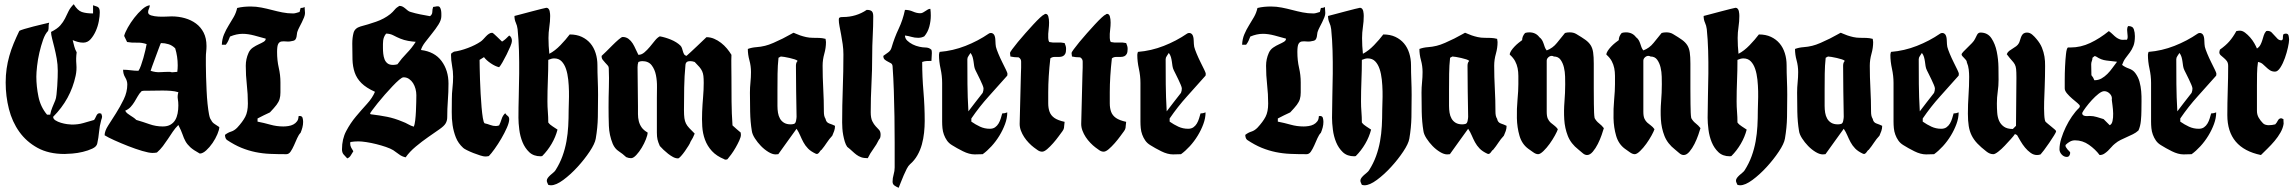

<svg xmlns="http://www.w3.org/2000/svg" viewBox="-20 -734 10920 914"><path d="M331 -714Q349 -684 369.5 -677Q390 -670 423 -670V-709Q430 -706 436 -704.5Q442 -703 446 -700.5Q450 -698 452.5 -692.5Q455 -687 455 -675Q455 -658 450.5 -633.5Q446 -609 436 -586.5Q426 -564 411.5 -547.5Q397 -531 376 -531Q363 -531 350.5 -534.5Q338 -538 326 -543Q330 -528 333.5 -513.5Q337 -499 345 -485Q341 -457 343.5 -428.5Q346 -400 340 -373Q316 -261 233 -178Q233 -168 244 -161Q255 -154 270 -149.5Q285 -145 299.5 -143Q314 -141 322 -141Q352 -141 376 -148Q400 -155 428 -163Q433 -170 438.5 -182.5Q444 -195 454 -195Q456 -195 462 -193Q466 -183 466 -178Q466 -175 464.5 -170.5Q463 -166 462 -163Q454 -134 451.5 -106Q449 -78 443 -51Q440 -36 419.5 -26.5Q399 -17 374 -11Q349 -5 324 -3Q299 -1 287 -1Q212 -1 159 -30Q106 -59 72 -106.5Q38 -154 22.5 -215Q7 -276 7 -341Q7 -376 11.5 -407Q16 -438 24.5 -468Q33 -498 45 -527Q57 -556 72 -587Q76 -590 96 -596Q116 -602 139.5 -608Q163 -614 184.5 -619Q206 -624 214 -626Q211 -616 211.5 -606.5Q212 -597 209 -587Q195 -573 185 -544.5Q175 -516 167.5 -483.5Q160 -451 156.5 -419.5Q153 -388 153 -369Q153 -323 163 -274Q173 -225 204 -188H219Q222 -206 229 -222.5Q236 -239 243 -256Q247 -265 249 -284Q251 -303 252.5 -324.5Q254 -346 254.5 -366Q255 -386 255 -397Q255 -427 250 -455Q245 -483 239 -507Q233 -531 228 -550.5Q223 -570 223 -582Q253 -597 267 -613Q281 -629 289.5 -646Q298 -663 306 -680Q314 -697 331 -714Z M693 -709Q693 -701 689 -692.5Q685 -684 685 -676Q685 -665 700 -660.5Q715 -656 734 -655Q753 -654 771.5 -655Q790 -656 797 -656Q830 -656 860 -647.5Q890 -639 913 -622Q936 -605 949.5 -578.5Q963 -552 963 -515Q963 -501 961.5 -488Q960 -475 960 -461Q960 -449 960 -424Q960 -399 961 -368Q962 -337 963.5 -303Q965 -269 968 -240Q971 -211 975 -190Q979 -169 985 -163Q990 -151 1002 -143.5Q1014 -136 1024 -129Q1024 -117 1015 -95.5Q1006 -74 992 -53.5Q978 -33 961.5 -18Q945 -3 931 -3Q900 -20 885.5 -33.5Q871 -47 863 -61.5Q855 -76 849 -94Q843 -112 829 -139Q814 -124 802.5 -107Q791 -90 779.5 -72.5Q768 -55 755.5 -38.5Q743 -22 727 -8Q722 -7 716.5 -6.5Q711 -6 706 -6Q689 -6 657 -15.5Q625 -25 590.5 -38.5Q556 -52 525 -66Q494 -80 478 -90Q478 -110 495 -136.5Q512 -163 532 -194.5Q552 -226 569 -261Q586 -296 586 -332Q586 -349 576 -365.5Q566 -382 566 -402Q584 -402 602.5 -399.5Q621 -397 639 -397Q645 -405 651 -422Q657 -439 662.5 -458Q668 -477 672 -495Q676 -513 678 -524Q655 -532 631.5 -531Q608 -530 585 -534L571 -563Q575 -579 588.5 -603Q602 -627 619.5 -649.5Q637 -672 656.5 -689.5Q676 -707 693 -709ZM746 -529Q744 -526 736.5 -505.5Q729 -485 720 -461Q711 -437 704 -417.5Q697 -398 697 -397Q720 -389 743.5 -390.5Q767 -392 790 -392Q793 -390 801 -390Q807 -390 812.5 -391Q818 -392 824 -392Q825 -400 825.5 -407.5Q826 -415 826 -423Q826 -465 814 -504Q800 -518 782.5 -523.5Q765 -529 746 -529ZM654 -300Q643 -289 635.5 -275.5Q628 -262 620 -249Q612 -236 602 -225Q592 -214 576 -207Q580 -199 586.5 -194Q593 -189 600 -184.5Q607 -180 614.5 -175Q622 -170 629 -163Q660 -154 691 -143Q722 -132 755 -132Q777 -132 791.5 -140.5Q806 -149 814 -162.5Q822 -176 825.5 -194Q829 -212 829 -232Q829 -249 826.5 -263Q824 -277 829 -295Q813 -300 793.5 -301.5Q774 -303 754 -303Q734 -303 714.5 -302.5Q695 -302 678 -302Q672 -302 666 -302Q660 -302 654 -300Z M1109 -696Q1125 -700 1141 -701.5Q1157 -703 1174 -703Q1199 -703 1224.5 -698Q1250 -693 1274.5 -686.5Q1299 -680 1324 -675Q1349 -670 1375 -670Q1383 -670 1390.5 -672.5Q1398 -675 1406 -677L1411 -696Q1416 -696 1421 -697Q1426 -698 1430 -701Q1430 -693 1431 -686.5Q1432 -680 1432 -672Q1432 -663 1427.5 -651.5Q1423 -640 1417 -628Q1411 -616 1405 -604.5Q1399 -593 1396 -584Q1394 -579 1393.5 -572Q1393 -565 1391.5 -558.5Q1390 -552 1387 -547Q1384 -542 1377 -540Q1359 -535 1344.5 -536.5Q1330 -538 1320 -536.5Q1310 -535 1304.5 -525Q1299 -515 1299 -487Q1299 -446 1307 -411.5Q1315 -377 1315 -342Q1315 -312 1315 -294Q1315 -276 1311 -262.5Q1307 -249 1296.5 -235Q1286 -221 1265 -199Q1250 -192 1235.5 -185Q1221 -178 1206 -170V-155Q1237 -149 1267 -140.5Q1297 -132 1329 -132Q1340 -132 1353 -134Q1366 -136 1376.5 -141.5Q1387 -147 1394 -156.5Q1401 -166 1401 -180Q1403 -182 1406 -182Q1418 -182 1420.5 -172.5Q1423 -163 1423 -154Q1423 -140 1419.5 -127Q1416 -114 1411 -102Q1402 -93 1394.5 -76Q1387 -59 1379.5 -42Q1372 -25 1363.5 -12.5Q1355 0 1343 0Q1302 0 1266 -1.5Q1230 -3 1196 -10Q1162 -17 1129 -30.5Q1096 -44 1060 -68Q1055 -72 1053 -79Q1051 -86 1051 -92Q1065 -103 1080 -107.5Q1095 -112 1109 -126Q1135 -154 1147.5 -178Q1160 -202 1160 -241Q1160 -286 1155 -330.5Q1150 -375 1150 -421Q1150 -453 1163 -482Q1170 -498 1184 -507.5Q1198 -517 1211.5 -523Q1225 -529 1235 -535Q1245 -541 1245 -550Q1221 -557 1190.5 -565Q1160 -573 1135 -573Q1106 -573 1075 -560Q1071 -549 1066.5 -539.5Q1062 -530 1055 -521H1036Q1037 -548 1046.5 -570.5Q1056 -593 1068.5 -613Q1081 -633 1092.5 -653Q1104 -673 1109 -696Z M1881 -706Q1890 -706 1896.5 -702.5Q1903 -699 1909 -694Q1915 -689 1921 -684Q1927 -679 1935 -677Q1958 -670 1981 -665.5Q2004 -661 2027 -657Q2038 -665 2038 -677.5Q2038 -690 2042 -701Q2047 -701 2052.5 -702.5Q2058 -704 2064 -704Q2071 -704 2074.5 -698.5Q2078 -693 2079.5 -685Q2081 -677 2081 -669Q2081 -661 2081 -657Q2081 -639 2067.5 -617.5Q2054 -596 2036.5 -574.5Q2019 -553 2003.5 -532.5Q1988 -512 1984 -496Q2049 -488 2082 -443.5Q2115 -399 2115 -336Q2115 -295 2112 -255.5Q2109 -216 2109 -176Q2109 -159 2101 -146Q2094 -134 2071 -118Q2048 -102 2018.5 -81.5Q1989 -61 1959.5 -36.5Q1930 -12 1911 15Q1893 11 1880 1Q1867 -9 1852 -19Q1839 -27 1817 -34.5Q1795 -42 1771 -48Q1747 -54 1724 -57.5Q1701 -61 1686 -61Q1667 -61 1648 -58L1647 -51Q1647 -40 1652 -31Q1657 -22 1662 -14Q1656 -5 1650 5.5Q1644 16 1633 20Q1623 10 1615.5 1Q1608 -8 1608 -23Q1608 -72 1628 -110Q1648 -148 1674.5 -179.5Q1701 -211 1727 -239.5Q1753 -268 1765 -297Q1723 -316 1700.5 -338.5Q1678 -361 1668.5 -389Q1659 -417 1658 -450.5Q1657 -484 1657 -526Q1657 -555 1663 -577.5Q1669 -600 1696 -608Q1731 -617 1770 -630.5Q1809 -644 1838 -667Q1850 -677 1858.5 -687.5Q1867 -698 1881 -706ZM1818 -574Q1811 -565 1808 -557Q1805 -549 1804 -541Q1803 -533 1803 -524.5Q1803 -516 1803 -505Q1803 -492 1804.5 -478Q1806 -464 1810.5 -452Q1815 -440 1824.5 -432.5Q1834 -425 1851 -425Q1861 -425 1872 -428Q1892 -456 1916.5 -481Q1941 -506 1959 -535Q1942 -536 1922.5 -539.5Q1903 -543 1886 -550Q1869 -557 1853 -565.5Q1837 -574 1818 -574ZM1742 -194Q1742 -191 1745 -190Q1787 -185 1822.5 -178Q1858 -171 1896 -155Q1910 -150 1923 -142.5Q1936 -135 1950 -131Q1954 -140 1956.5 -160.5Q1959 -181 1960 -204Q1961 -227 1961.5 -248Q1962 -269 1962 -281Q1962 -296 1958 -311Q1954 -326 1946.5 -338Q1939 -350 1927.5 -358Q1916 -366 1901 -366Q1894 -366 1880 -354Q1866 -342 1848.5 -323.5Q1831 -305 1812 -283.5Q1793 -262 1777.5 -242.5Q1762 -223 1752 -209.5Q1742 -196 1742 -194Z M2323 -578Q2325 -578 2331.5 -572.5Q2338 -567 2345.5 -559.5Q2353 -552 2360 -545.5Q2367 -539 2370 -536Q2380 -542 2388 -549.5Q2396 -557 2404 -565Q2411 -561 2414 -554Q2417 -547 2417 -539Q2417 -531 2409.5 -513Q2402 -495 2392 -475Q2382 -455 2372 -437.5Q2362 -420 2356 -414Q2338 -418 2316.5 -432.5Q2295 -447 2284 -462L2263 -449Q2263 -438 2263.5 -412.5Q2264 -387 2265 -355Q2266 -323 2268 -288Q2270 -253 2272.5 -223.5Q2275 -194 2278.5 -172.5Q2282 -151 2287 -147Q2301 -144 2314 -139Q2327 -134 2341 -134Q2345 -134 2348.5 -135Q2352 -136 2356 -137Q2363 -151 2368 -167.5Q2373 -184 2385 -195Q2390 -187 2397 -182Q2404 -177 2404 -166Q2404 -151 2393 -126Q2382 -101 2366.5 -74.5Q2351 -48 2334.5 -25Q2318 -2 2307 9Q2297 11 2290 11Q2282 11 2266 6Q2250 1 2233.5 -5.5Q2217 -12 2203 -19Q2189 -26 2185 -30Q2161 -52 2150 -80Q2139 -108 2134.5 -138.5Q2130 -169 2130.5 -201Q2131 -233 2131 -263Q2131 -289 2134 -315.5Q2137 -342 2137 -369Q2137 -395 2132 -421Q2127 -447 2127 -473Q2127 -480 2131.5 -482Q2136 -484 2141 -488Q2171 -492 2207 -505.5Q2243 -519 2268 -536Q2274 -540 2280.5 -547Q2287 -554 2293.5 -561Q2300 -568 2307.5 -573Q2315 -578 2323 -578Z M2429 -658Q2438 -660 2461.5 -666.5Q2485 -673 2510.5 -679.5Q2536 -686 2557 -691.5Q2578 -697 2581 -697Q2587 -697 2591 -692.5Q2595 -688 2596.5 -681.5Q2598 -675 2598.5 -668.5Q2599 -662 2599 -658Q2599 -632 2595 -605.5Q2591 -579 2591 -553Q2591 -534 2592 -515.5Q2593 -497 2595 -478Q2622 -492 2648 -519Q2674 -546 2692 -570Q2725 -570 2749.5 -558.5Q2774 -547 2790.5 -527.5Q2807 -508 2815.5 -481Q2824 -454 2824 -424Q2824 -389 2825.5 -353Q2827 -317 2827 -282Q2827 -228 2826 -177Q2825 -126 2816 -74Q2812 -50 2787 -12.5Q2762 25 2729 61Q2696 97 2661.5 122.5Q2627 148 2603 148Q2598 148 2590 146Q2588 141 2585.5 136Q2583 131 2583 126Q2583 119 2588 112.5Q2593 106 2599.5 100Q2606 94 2613 88.5Q2620 83 2624 77Q2645 44 2657.5 9.5Q2670 -25 2676.5 -61Q2683 -97 2685 -134Q2687 -171 2687 -210Q2687 -224 2688 -248Q2689 -272 2688.5 -299.5Q2688 -327 2685 -355Q2682 -383 2674.5 -405.5Q2667 -428 2653.5 -442Q2640 -456 2618 -456Q2606 -456 2590 -449Q2590 -399 2588 -350Q2586 -301 2586 -251Q2586 -226 2588 -201.5Q2590 -177 2590 -151Q2598 -140 2610.5 -132.5Q2623 -125 2634 -117Q2625 -82 2606 -49.5Q2587 -17 2561 9L2554 10Q2520 10 2499.5 -9.5Q2479 -29 2467.5 -57Q2456 -85 2452 -117Q2448 -149 2448 -173Q2448 -222 2449.5 -275.5Q2451 -329 2451.5 -384Q2452 -439 2450.5 -492.5Q2449 -546 2444 -595Q2442 -612 2435.5 -626Q2429 -640 2429 -658Z M3121 -561Q3133 -559 3146.5 -555Q3160 -551 3173.5 -545.5Q3187 -540 3199 -532.5Q3211 -525 3219 -517Q3224 -512 3226.5 -504.5Q3229 -497 3231 -489.5Q3233 -482 3236.5 -476Q3240 -470 3248 -468Q3253 -472 3268 -486Q3283 -500 3300 -516Q3319 -534 3343 -557Q3362 -557 3379.5 -549.5Q3397 -542 3412.5 -530Q3428 -518 3440.5 -503Q3453 -488 3462 -473Q3461 -447 3461.5 -419.5Q3462 -392 3462 -366Q3462 -309 3462.5 -251.5Q3463 -194 3467 -137Q3476 -128 3486 -120Q3496 -112 3506 -103L3507 -92Q3507 -82 3499.5 -65.5Q3492 -49 3482 -31.5Q3472 -14 3461 1Q3450 16 3443 24Q3440 26 3432 26Q3430 26 3428 24Q3391 9 3369 -15Q3347 -39 3336 -69Q3325 -99 3323 -132.5Q3321 -166 3322.5 -201.5Q3324 -237 3327 -272Q3330 -307 3330 -339Q3330 -360 3328.5 -372.5Q3327 -385 3322.5 -395Q3318 -405 3309.5 -415Q3301 -425 3287 -439Q3282 -441 3276 -442Q3270 -443 3265 -443Q3244 -443 3243 -424Q3238 -372 3237 -317Q3236 -262 3236 -210Q3236 -186 3238 -171.5Q3240 -157 3245.5 -146Q3251 -135 3261 -124.5Q3271 -114 3287 -98Q3280 -79 3267 -59Q3266 -54 3258 -41Q3250 -28 3240.5 -14.5Q3231 -1 3221.5 9.5Q3212 20 3208 20Q3196 20 3184 13.5Q3172 7 3160.5 -2Q3149 -11 3138.5 -21Q3128 -31 3121 -39Q3113 -57 3110 -70Q3107 -83 3107 -103V-268Q3107 -289 3107.5 -319Q3108 -349 3102.5 -376.5Q3097 -404 3082 -423.5Q3067 -443 3037 -443Q3029 -443 3019 -439Q3015 -428 3015 -414Q3015 -368 3016 -322Q3017 -276 3017 -228Q3017 -209 3017 -191Q3017 -173 3021 -157Q3025 -141 3034.5 -127.5Q3044 -114 3063 -103Q3063 -92 3055 -71.5Q3047 -51 3035 -31Q3023 -11 3009 4Q2995 19 2984 19Q2973 19 2961 14Q2944 -2 2925.5 -14Q2907 -26 2897 -49Q2880 -91 2878.5 -134.5Q2877 -178 2877 -224Q2877 -272 2878.5 -317Q2880 -362 2878 -410Q2878 -417 2872.5 -423Q2867 -429 2861 -435.5Q2855 -442 2849.5 -449Q2844 -456 2844 -465V-468Q2851 -474 2865.5 -488.5Q2880 -503 2895.5 -518.5Q2911 -534 2925 -546Q2939 -558 2944 -558Q2960 -558 2972 -549Q2984 -540 2992 -527Q3000 -514 3006.5 -499Q3013 -484 3019 -473Q3034 -473 3047.5 -484.5Q3061 -496 3073.5 -511Q3086 -526 3097.5 -540.5Q3109 -555 3121 -561Z M3757 -578Q3759 -578 3767.5 -574Q3776 -570 3789 -565.5Q3802 -561 3817.5 -557.5Q3833 -554 3850 -554Q3865 -554 3880 -553.5Q3895 -553 3910 -549Q3912 -539 3912 -534Q3912 -506 3904 -478Q3896 -450 3896 -421Q3896 -367 3899 -311.5Q3902 -256 3902 -202Q3902 -193 3903.5 -184.5Q3905 -176 3910 -168Q3913 -151 3928 -146Q3943 -141 3955 -135Q3955 -122 3951 -110.5Q3947 -99 3942 -88Q3927 -72 3916 -55Q3905 -38 3891 -21Q3887 -19 3884.5 -15Q3882 -11 3879 -7.5Q3876 -4 3872.5 -2Q3869 0 3864 -2Q3840 -13 3826.5 -27Q3813 -41 3804.5 -57Q3796 -73 3789 -89.5Q3782 -106 3772 -121Q3752 -93 3728 -60Q3704 -27 3685 0L3672 1Q3657 1 3638 -10.5Q3619 -22 3602.5 -39Q3586 -56 3573.5 -75.5Q3561 -95 3559 -111Q3552 -153 3551 -202Q3550 -251 3550 -293Q3550 -318 3552.5 -342Q3555 -366 3555 -391Q3555 -420 3547.5 -447Q3540 -474 3540 -501Q3559 -508 3580.5 -509.5Q3602 -511 3622 -516Q3639 -520 3662 -530Q3685 -540 3706 -550.5Q3727 -561 3741.5 -569.5Q3756 -578 3757 -578ZM3686 -459Q3682 -422 3681.5 -383Q3681 -344 3681 -307V-230Q3681 -213 3683.5 -197.5Q3686 -182 3693 -169.5Q3700 -157 3712.5 -149.5Q3725 -142 3744 -142Q3751 -142 3759 -144Q3767 -146 3769.5 -159Q3772 -172 3772 -178Q3771 -239 3770 -299.5Q3769 -360 3769 -421Q3769 -427 3770.5 -433Q3772 -439 3777 -444Q3774 -448 3763 -451.5Q3752 -455 3739 -458Q3726 -461 3714 -463Q3702 -465 3697 -465Z M4106 -687Q4123 -687 4130 -680.5Q4137 -674 4137 -656Q4137 -609 4134.5 -562.5Q4132 -516 4132 -468Q4132 -401 4128.5 -334Q4125 -267 4125 -200Q4125 -172 4132.5 -157Q4140 -142 4148.5 -133Q4157 -124 4164.5 -116Q4172 -108 4172 -93Q4172 -86 4170.5 -80Q4169 -74 4164 -69Q4153 -46 4137.5 -25Q4122 -4 4111 19Q4092 19 4079.5 14.5Q4067 10 4057 2.5Q4047 -5 4037 -14.5Q4027 -24 4013 -35Q4006 -45 4001.5 -60Q3997 -75 3994 -91Q3991 -107 3990 -123Q3989 -139 3989 -151Q3989 -232 3992 -313Q3995 -394 3995 -475Q3995 -500 3991.5 -524Q3988 -548 3984 -569.5Q3980 -591 3976.5 -609Q3973 -627 3973 -640L3974 -648Q3978 -652 3983.5 -652.5Q3989 -653 3994 -653Q4024 -653 4052.5 -661.5Q4081 -670 4106 -687Z M4288 -687Q4308 -687 4326 -679Q4344 -671 4361 -671Q4368 -671 4374 -674.5Q4380 -678 4385.5 -681.5Q4391 -685 4396.5 -688.5Q4402 -692 4409 -692Q4410 -684 4410.5 -676Q4411 -668 4411 -660Q4411 -634 4404 -607.5Q4397 -581 4380 -561Q4367 -554 4351 -554Q4334 -554 4319 -558.5Q4304 -563 4288 -565Q4288 -551 4299 -540.5Q4310 -530 4325 -522.5Q4340 -515 4356.5 -511.5Q4373 -508 4384 -508Q4403 -508 4414 -497Q4416 -492 4416 -481Q4416 -472 4415 -462.5Q4414 -453 4414 -444Q4403 -444 4392 -443.5Q4381 -443 4370 -439Q4370 -369 4376 -298.5Q4382 -228 4382 -158Q4382 -131 4379 -102.5Q4376 -74 4368.5 -46.5Q4361 -19 4347 5.5Q4333 30 4312 48Q4304 55 4296.5 69.5Q4289 84 4282 100.5Q4275 117 4268.5 133.5Q4262 150 4258 160Q4248 156 4238.5 149.5Q4229 143 4229 131Q4229 114 4234 97Q4239 80 4239 63Q4239 6 4239 -55.5Q4239 -117 4238 -179.5Q4237 -242 4235 -302.5Q4233 -363 4229 -419Q4228 -429 4221 -433Q4214 -437 4206 -441Q4198 -445 4191.5 -450.5Q4185 -456 4185 -468Q4196 -476 4208 -484.5Q4220 -493 4224 -507Q4238 -555 4258 -597Q4278 -639 4288 -687Z M4697 -577Q4706 -577 4712 -569Q4718 -560 4718.5 -541Q4719 -522 4721 -511Q4724 -499 4732.5 -478.5Q4741 -458 4751 -438Q4761 -418 4768.5 -402.5Q4776 -387 4776 -383L4775 -374Q4730 -323 4686.5 -275Q4643 -227 4604 -170V-155Q4624 -141 4645.5 -131Q4667 -121 4692 -121Q4707 -121 4717 -128Q4727 -135 4733.5 -146Q4740 -157 4744 -170Q4748 -183 4751 -194Q4763 -194 4775 -199Q4775 -172 4764.5 -143.5Q4754 -115 4737.5 -88Q4721 -61 4700 -38Q4679 -15 4658 0L4620 1Q4594 1 4564 -14Q4534 -29 4512 -43Q4497 -52 4488 -65Q4479 -78 4473.5 -93Q4468 -108 4466.5 -124Q4465 -140 4465 -155V-339Q4465 -373 4457.5 -407Q4450 -441 4450 -473Q4450 -476 4451 -480Q4452 -484 4453 -487Q4516 -492 4576 -515.5Q4636 -539 4687 -574Q4691 -577 4697 -577ZM4585 -452Q4585 -394 4585.5 -333.5Q4586 -273 4590 -204Q4603 -221 4622.5 -246.5Q4642 -272 4658 -292Q4660 -297 4661 -302.5Q4662 -308 4662 -313Q4662 -318 4657 -330Q4652 -342 4645.5 -355.5Q4639 -369 4633 -381Q4627 -393 4624 -399Q4619 -409 4617.5 -419.5Q4616 -430 4614.5 -441Q4613 -452 4610 -462.5Q4607 -473 4600 -482Q4596 -475 4590.5 -467.5Q4585 -460 4585 -452Z M4951 -665Q4954 -668 4957 -668Q4967 -668 4970.5 -655.5Q4974 -643 4974 -627Q4974 -611 4972 -595Q4970 -579 4970 -573Q4970 -564 4970 -553Q4970 -542 4975 -534Q4993 -530 5011.5 -531.5Q5030 -533 5048 -529Q5051 -522 5053 -515.5Q5055 -509 5055 -501Q5055 -486 5051 -478Q5047 -470 5039.5 -466.5Q5032 -463 5022 -463Q5012 -463 5001 -463Q4988 -463 4980 -456Q4975 -412 4972.5 -371.5Q4970 -331 4970 -295Q4970 -265 4970 -242Q4970 -219 4976.5 -201.5Q4983 -184 4999.5 -172.5Q5016 -161 5048 -154Q5046 -142 5046 -135.5Q5046 -129 5045 -125Q5044 -121 5042.5 -117.5Q5041 -114 5038 -110Q5032 -102 5020 -85.5Q5008 -69 4993.5 -52.5Q4979 -36 4965 -24Q4951 -12 4941 -12Q4930 -12 4920 -19Q4910 -26 4902 -32Q4890 -41 4877.5 -54Q4865 -67 4855.5 -81.5Q4846 -96 4840 -112Q4834 -128 4834 -144L4840 -383Q4841 -398 4841 -412.5Q4841 -427 4841 -441Q4841 -454 4829 -461Q4807 -461 4790 -465Q4790 -470 4789 -473.5Q4788 -477 4788 -482Q4788 -485 4798.5 -499.5Q4809 -514 4825.5 -534Q4842 -554 4861.5 -576Q4881 -598 4899 -617.5Q4917 -637 4931 -650Q4945 -663 4951 -665Z M5244 -665Q5247 -668 5250 -668Q5260 -668 5263.5 -655.5Q5267 -643 5267 -627Q5267 -611 5265 -595Q5263 -579 5263 -573Q5263 -564 5263 -553Q5263 -542 5268 -534Q5286 -530 5304.5 -531.5Q5323 -533 5341 -529Q5344 -522 5346 -515.5Q5348 -509 5348 -501Q5348 -486 5344 -478Q5340 -470 5332.5 -466.5Q5325 -463 5315 -463Q5305 -463 5294 -463Q5281 -463 5273 -456Q5268 -412 5265.5 -371.5Q5263 -331 5263 -295Q5263 -265 5263 -242Q5263 -219 5269.5 -201.5Q5276 -184 5292.5 -172.5Q5309 -161 5341 -154Q5339 -142 5339 -135.5Q5339 -129 5338 -125Q5337 -121 5335.5 -117.5Q5334 -114 5331 -110Q5325 -102 5313 -85.5Q5301 -69 5286.5 -52.5Q5272 -36 5258 -24Q5244 -12 5234 -12Q5223 -12 5213 -19Q5203 -26 5195 -32Q5183 -41 5170.5 -54Q5158 -67 5148.5 -81.5Q5139 -96 5133 -112Q5127 -128 5127 -144L5133 -383Q5134 -398 5134 -412.5Q5134 -427 5134 -441Q5134 -454 5122 -461Q5100 -461 5083 -465Q5083 -470 5082 -473.5Q5081 -477 5081 -482Q5081 -485 5091.5 -499.5Q5102 -514 5118.5 -534Q5135 -554 5154.5 -576Q5174 -598 5192 -617.5Q5210 -637 5224 -650Q5238 -663 5244 -665Z M5641 -577Q5650 -577 5656 -569Q5662 -560 5662.5 -541Q5663 -522 5665 -511Q5668 -499 5676.5 -478.5Q5685 -458 5695 -438Q5705 -418 5712.5 -402.5Q5720 -387 5720 -383L5719 -374Q5674 -323 5630.5 -275Q5587 -227 5548 -170V-155Q5568 -141 5589.5 -131Q5611 -121 5636 -121Q5651 -121 5661 -128Q5671 -135 5677.5 -146Q5684 -157 5688 -170Q5692 -183 5695 -194Q5707 -194 5719 -199Q5719 -172 5708.5 -143.5Q5698 -115 5681.5 -88Q5665 -61 5644 -38Q5623 -15 5602 0L5564 1Q5538 1 5508 -14Q5478 -29 5456 -43Q5441 -52 5432 -65Q5423 -78 5417.5 -93Q5412 -108 5410.5 -124Q5409 -140 5409 -155V-339Q5409 -373 5401.5 -407Q5394 -441 5394 -473Q5394 -476 5395 -480Q5396 -484 5397 -487Q5460 -492 5520 -515.5Q5580 -539 5631 -574Q5635 -577 5641 -577ZM5529 -452Q5529 -394 5529.5 -333.5Q5530 -273 5534 -204Q5547 -221 5566.5 -246.5Q5586 -272 5602 -292Q5604 -297 5605 -302.5Q5606 -308 5606 -313Q5606 -318 5601 -330Q5596 -342 5589.5 -355.5Q5583 -369 5577 -381Q5571 -393 5568 -399Q5563 -409 5561.5 -419.5Q5560 -430 5558.5 -441Q5557 -452 5554 -462.5Q5551 -473 5544 -482Q5540 -475 5534.5 -467.5Q5529 -460 5529 -452Z M5966 -696Q5982 -700 5998 -701.5Q6014 -703 6031 -703Q6056 -703 6081.5 -698Q6107 -693 6131.5 -686.5Q6156 -680 6181 -675Q6206 -670 6232 -670Q6240 -670 6247.5 -672.5Q6255 -675 6263 -677L6268 -696Q6273 -696 6278 -697Q6283 -698 6287 -701Q6287 -693 6288 -686.5Q6289 -680 6289 -672Q6289 -663 6284.5 -651.5Q6280 -640 6274 -628Q6268 -616 6262 -604.5Q6256 -593 6253 -584Q6251 -579 6250.5 -572Q6250 -565 6248.5 -558.5Q6247 -552 6244 -547Q6241 -542 6234 -540Q6216 -535 6201.5 -536.5Q6187 -538 6177 -536.5Q6167 -535 6161.5 -525Q6156 -515 6156 -487Q6156 -446 6164 -411.5Q6172 -377 6172 -342Q6172 -312 6172 -294Q6172 -276 6168 -262.5Q6164 -249 6153.5 -235Q6143 -221 6122 -199Q6107 -192 6092.5 -185Q6078 -178 6063 -170V-155Q6094 -149 6124 -140.5Q6154 -132 6186 -132Q6197 -132 6210 -134Q6223 -136 6233.5 -141.5Q6244 -147 6251 -156.5Q6258 -166 6258 -180Q6260 -182 6263 -182Q6275 -182 6277.5 -172.5Q6280 -163 6280 -154Q6280 -140 6276.5 -127Q6273 -114 6268 -102Q6259 -93 6251.5 -76Q6244 -59 6236.5 -42Q6229 -25 6220.5 -12.5Q6212 0 6200 0Q6159 0 6123 -1.5Q6087 -3 6053 -10Q6019 -17 5986 -30.5Q5953 -44 5917 -68Q5912 -72 5910 -79Q5908 -86 5908 -92Q5922 -103 5937 -107.5Q5952 -112 5966 -126Q5992 -154 6004.5 -178Q6017 -202 6017 -241Q6017 -286 6012 -330.5Q6007 -375 6007 -421Q6007 -453 6020 -482Q6027 -498 6041 -507.5Q6055 -517 6068.5 -523Q6082 -529 6092 -535Q6102 -541 6102 -550Q6078 -557 6047.5 -565Q6017 -573 5992 -573Q5963 -573 5932 -560Q5928 -549 5923.5 -539.5Q5919 -530 5912 -521H5893Q5894 -548 5903.5 -570.5Q5913 -593 5925.5 -613Q5938 -633 5949.5 -653Q5961 -673 5966 -696Z M6302 -658Q6311 -660 6334.5 -666.5Q6358 -673 6383.5 -679.5Q6409 -686 6430 -691.5Q6451 -697 6454 -697Q6460 -697 6464 -692.5Q6468 -688 6469.5 -681.5Q6471 -675 6471.5 -668.5Q6472 -662 6472 -658Q6472 -632 6468 -605.5Q6464 -579 6464 -553Q6464 -534 6465 -515.5Q6466 -497 6468 -478Q6495 -492 6521 -519Q6547 -546 6565 -570Q6598 -570 6622.5 -558.5Q6647 -547 6663.5 -527.5Q6680 -508 6688.5 -481Q6697 -454 6697 -424Q6697 -389 6698.5 -353Q6700 -317 6700 -282Q6700 -228 6699 -177Q6698 -126 6689 -74Q6685 -50 6660 -12.5Q6635 25 6602 61Q6569 97 6534.5 122.5Q6500 148 6476 148Q6471 148 6463 146Q6461 141 6458.5 136Q6456 131 6456 126Q6456 119 6461 112.5Q6466 106 6472.5 100Q6479 94 6486 88.5Q6493 83 6497 77Q6518 44 6530.5 9.5Q6543 -25 6549.5 -61Q6556 -97 6558 -134Q6560 -171 6560 -210Q6560 -224 6561 -248Q6562 -272 6561.5 -299.5Q6561 -327 6558 -355Q6555 -383 6547.5 -405.5Q6540 -428 6526.5 -442Q6513 -456 6491 -456Q6479 -456 6463 -449Q6463 -399 6461 -350Q6459 -301 6459 -251Q6459 -226 6461 -201.5Q6463 -177 6463 -151Q6471 -140 6483.5 -132.5Q6496 -125 6507 -117Q6498 -82 6479 -49.5Q6460 -17 6434 9L6427 10Q6393 10 6372.5 -9.5Q6352 -29 6340.5 -57Q6329 -85 6325 -117Q6321 -149 6321 -173Q6321 -222 6322.5 -275.5Q6324 -329 6324.5 -384Q6325 -439 6323.5 -492.5Q6322 -546 6317 -595Q6315 -612 6308.5 -626Q6302 -640 6302 -658Z M6954 -578Q6956 -578 6964.5 -574Q6973 -570 6986 -565.5Q6999 -561 7014.5 -557.5Q7030 -554 7047 -554Q7062 -554 7077 -553.5Q7092 -553 7107 -549Q7109 -539 7109 -534Q7109 -506 7101 -478Q7093 -450 7093 -421Q7093 -367 7096 -311.5Q7099 -256 7099 -202Q7099 -193 7100.5 -184.5Q7102 -176 7107 -168Q7110 -151 7125 -146Q7140 -141 7152 -135Q7152 -122 7148 -110.5Q7144 -99 7139 -88Q7124 -72 7113 -55Q7102 -38 7088 -21Q7084 -19 7081.5 -15Q7079 -11 7076 -7.5Q7073 -4 7069.5 -2Q7066 0 7061 -2Q7037 -13 7023.5 -27Q7010 -41 7001.5 -57Q6993 -73 6986 -89.5Q6979 -106 6969 -121Q6949 -93 6925 -60Q6901 -27 6882 0L6869 1Q6854 1 6835 -10.5Q6816 -22 6799.5 -39Q6783 -56 6770.5 -75.5Q6758 -95 6756 -111Q6749 -153 6748 -202Q6747 -251 6747 -293Q6747 -318 6749.5 -342Q6752 -366 6752 -391Q6752 -420 6744.5 -447Q6737 -474 6737 -501Q6756 -508 6777.5 -509.5Q6799 -511 6819 -516Q6836 -520 6859 -530Q6882 -540 6903 -550.5Q6924 -561 6938.5 -569.5Q6953 -578 6954 -578ZM6883 -459Q6879 -422 6878.5 -383Q6878 -344 6878 -307V-230Q6878 -213 6880.5 -197.5Q6883 -182 6890 -169.5Q6897 -157 6909.5 -149.5Q6922 -142 6941 -142Q6948 -142 6956 -144Q6964 -146 6966.5 -159Q6969 -172 6969 -178Q6968 -239 6967 -299.5Q6966 -360 6966 -421Q6966 -427 6967.5 -433Q6969 -439 6974 -444Q6971 -448 6960 -451.5Q6949 -455 6936 -458Q6923 -461 6911 -463Q6899 -465 6894 -465Z M7430 -577Q7440 -580 7452 -580Q7471 -580 7484 -572Q7511 -556 7527 -544.5Q7543 -533 7552 -519Q7561 -505 7564 -484.5Q7567 -464 7567 -431Q7567 -357 7567 -311.5Q7567 -266 7567.5 -239Q7568 -212 7568.5 -198Q7569 -184 7571 -172Q7579 -157 7592 -147Q7605 -137 7615 -124Q7612 -113 7604.5 -91.5Q7597 -70 7586.5 -49Q7576 -28 7562.5 -12Q7549 4 7535 4Q7524 4 7513 -6Q7502 -16 7494 -22Q7458 -50 7443.5 -87Q7429 -124 7426.5 -165.5Q7424 -207 7427.5 -250Q7431 -293 7431 -333Q7431 -347 7430.5 -369.5Q7430 -392 7425 -413Q7420 -434 7409 -449.5Q7398 -465 7377 -465Q7372 -468 7367 -468Q7358 -468 7350.5 -461Q7343 -454 7343 -445V-202Q7343 -180 7348.5 -168.5Q7354 -157 7362 -150Q7370 -143 7379 -136.5Q7388 -130 7396 -119Q7393 -109 7382 -89Q7371 -69 7357 -49.5Q7343 -30 7327.5 -15Q7312 0 7302 0Q7291 0 7277.5 -10Q7264 -20 7255 -26Q7225 -48 7213.5 -87.5Q7202 -127 7201 -171.5Q7200 -216 7204 -259.5Q7208 -303 7208 -333Q7208 -354 7208 -373Q7208 -392 7204.5 -409.5Q7201 -427 7192.5 -443Q7184 -459 7167 -474Q7167 -482 7173.5 -492Q7180 -502 7189.5 -512Q7199 -522 7209 -530Q7219 -538 7226 -543Q7226 -561 7240 -577Q7249 -580 7260 -580Q7291 -580 7308 -557Q7316 -551 7320.5 -543.5Q7325 -536 7328 -527Q7331 -518 7334 -509.5Q7337 -501 7343 -494Q7372 -505 7391.5 -529.5Q7411 -554 7430 -577Z M7890 -577Q7900 -580 7912 -580Q7931 -580 7944 -572Q7971 -556 7987 -544.5Q8003 -533 8012 -519Q8021 -505 8024 -484.5Q8027 -464 8027 -431Q8027 -357 8027 -311.5Q8027 -266 8027.5 -239Q8028 -212 8028.5 -198Q8029 -184 8031 -172Q8039 -157 8052 -147Q8065 -137 8075 -124Q8072 -113 8064.5 -91.5Q8057 -70 8046.5 -49Q8036 -28 8022.5 -12Q8009 4 7995 4Q7984 4 7973 -6Q7962 -16 7954 -22Q7918 -50 7903.5 -87Q7889 -124 7886.5 -165.5Q7884 -207 7887.5 -250Q7891 -293 7891 -333Q7891 -347 7890.5 -369.5Q7890 -392 7885 -413Q7880 -434 7869 -449.5Q7858 -465 7837 -465Q7832 -468 7827 -468Q7818 -468 7810.5 -461Q7803 -454 7803 -445V-202Q7803 -180 7808.5 -168.5Q7814 -157 7822 -150Q7830 -143 7839 -136.5Q7848 -130 7856 -119Q7853 -109 7842 -89Q7831 -69 7817 -49.5Q7803 -30 7787.5 -15Q7772 0 7762 0Q7751 0 7737.5 -10Q7724 -20 7715 -26Q7685 -48 7673.5 -87.5Q7662 -127 7661 -171.5Q7660 -216 7664 -259.5Q7668 -303 7668 -333Q7668 -354 7668 -373Q7668 -392 7664.5 -409.5Q7661 -427 7652.5 -443Q7644 -459 7627 -474Q7627 -482 7633.5 -492Q7640 -502 7649.5 -512Q7659 -522 7669 -530Q7679 -538 7686 -543Q7686 -561 7700 -577Q7709 -580 7720 -580Q7751 -580 7768 -557Q7776 -551 7780.5 -543.5Q7785 -536 7788 -527Q7791 -518 7794 -509.5Q7797 -501 7803 -494Q7832 -505 7851.5 -529.5Q7871 -554 7890 -577Z M8090 -658Q8099 -660 8122.5 -666.5Q8146 -673 8171.5 -679.5Q8197 -686 8218 -691.5Q8239 -697 8242 -697Q8248 -697 8252 -692.5Q8256 -688 8257.5 -681.5Q8259 -675 8259.5 -668.5Q8260 -662 8260 -658Q8260 -632 8256 -605.5Q8252 -579 8252 -553Q8252 -534 8253 -515.5Q8254 -497 8256 -478Q8283 -492 8309 -519Q8335 -546 8353 -570Q8386 -570 8410.5 -558.5Q8435 -547 8451.5 -527.5Q8468 -508 8476.5 -481Q8485 -454 8485 -424Q8485 -389 8486.5 -353Q8488 -317 8488 -282Q8488 -228 8487 -177Q8486 -126 8477 -74Q8473 -50 8448 -12.5Q8423 25 8390 61Q8357 97 8322.5 122.5Q8288 148 8264 148Q8259 148 8251 146Q8249 141 8246.5 136Q8244 131 8244 126Q8244 119 8249 112.5Q8254 106 8260.5 100Q8267 94 8274 88.5Q8281 83 8285 77Q8306 44 8318.5 9.5Q8331 -25 8337.5 -61Q8344 -97 8346 -134Q8348 -171 8348 -210Q8348 -224 8349 -248Q8350 -272 8349.5 -299.5Q8349 -327 8346 -355Q8343 -383 8335.5 -405.5Q8328 -428 8314.5 -442Q8301 -456 8279 -456Q8267 -456 8251 -449Q8251 -399 8249 -350Q8247 -301 8247 -251Q8247 -226 8249 -201.5Q8251 -177 8251 -151Q8259 -140 8271.5 -132.5Q8284 -125 8295 -117Q8286 -82 8267 -49.5Q8248 -17 8222 9L8215 10Q8181 10 8160.5 -9.5Q8140 -29 8128.5 -57Q8117 -85 8113 -117Q8109 -149 8109 -173Q8109 -222 8110.5 -275.5Q8112 -329 8112.5 -384Q8113 -439 8111.5 -492.5Q8110 -546 8105 -595Q8103 -612 8096.5 -626Q8090 -640 8090 -658Z M8742 -578Q8744 -578 8752.5 -574Q8761 -570 8774 -565.5Q8787 -561 8802.5 -557.5Q8818 -554 8835 -554Q8850 -554 8865 -553.5Q8880 -553 8895 -549Q8897 -539 8897 -534Q8897 -506 8889 -478Q8881 -450 8881 -421Q8881 -367 8884 -311.5Q8887 -256 8887 -202Q8887 -193 8888.5 -184.5Q8890 -176 8895 -168Q8898 -151 8913 -146Q8928 -141 8940 -135Q8940 -122 8936 -110.5Q8932 -99 8927 -88Q8912 -72 8901 -55Q8890 -38 8876 -21Q8872 -19 8869.5 -15Q8867 -11 8864 -7.5Q8861 -4 8857.5 -2Q8854 0 8849 -2Q8825 -13 8811.5 -27Q8798 -41 8789.5 -57Q8781 -73 8774 -89.5Q8767 -106 8757 -121Q8737 -93 8713 -60Q8689 -27 8670 0L8657 1Q8642 1 8623 -10.5Q8604 -22 8587.5 -39Q8571 -56 8558.5 -75.5Q8546 -95 8544 -111Q8537 -153 8536 -202Q8535 -251 8535 -293Q8535 -318 8537.5 -342Q8540 -366 8540 -391Q8540 -420 8532.5 -447Q8525 -474 8525 -501Q8544 -508 8565.5 -509.5Q8587 -511 8607 -516Q8624 -520 8647 -530Q8670 -540 8691 -550.5Q8712 -561 8726.5 -569.5Q8741 -578 8742 -578ZM8671 -459Q8667 -422 8666.5 -383Q8666 -344 8666 -307V-230Q8666 -213 8668.5 -197.5Q8671 -182 8678 -169.5Q8685 -157 8697.5 -149.5Q8710 -142 8729 -142Q8736 -142 8744 -144Q8752 -146 8754.5 -159Q8757 -172 8757 -178Q8756 -239 8755 -299.5Q8754 -360 8754 -421Q8754 -427 8755.5 -433Q8757 -439 8762 -444Q8759 -448 8748 -451.5Q8737 -455 8724 -458Q8711 -461 8699 -463Q8687 -465 8682 -465Z M9226 -577Q9235 -577 9241 -569Q9247 -560 9247.5 -541Q9248 -522 9250 -511Q9253 -499 9261.5 -478.5Q9270 -458 9280 -438Q9290 -418 9297.5 -402.5Q9305 -387 9305 -383L9304 -374Q9259 -323 9215.5 -275Q9172 -227 9133 -170V-155Q9153 -141 9174.5 -131Q9196 -121 9221 -121Q9236 -121 9246 -128Q9256 -135 9262.5 -146Q9269 -157 9273 -170Q9277 -183 9280 -194Q9292 -194 9304 -199Q9304 -172 9293.5 -143.5Q9283 -115 9266.5 -88Q9250 -61 9229 -38Q9208 -15 9187 0L9149 1Q9123 1 9093 -14Q9063 -29 9041 -43Q9026 -52 9017 -65Q9008 -78 9002.5 -93Q8997 -108 8995.5 -124Q8994 -140 8994 -155V-339Q8994 -373 8986.5 -407Q8979 -441 8979 -473Q8979 -476 8980 -480Q8981 -484 8982 -487Q9045 -492 9105 -515.5Q9165 -539 9216 -574Q9220 -577 9226 -577ZM9114 -452Q9114 -394 9114.5 -333.5Q9115 -273 9119 -204Q9132 -221 9151.5 -246.5Q9171 -272 9187 -292Q9189 -297 9190 -302.5Q9191 -308 9191 -313Q9191 -318 9186 -330Q9181 -342 9174.5 -355.5Q9168 -369 9162 -381Q9156 -393 9153 -399Q9148 -409 9146.5 -419.5Q9145 -430 9143.5 -441Q9142 -452 9139 -462.5Q9136 -473 9129 -482Q9125 -475 9119.5 -467.5Q9114 -460 9114 -452Z M9408 -579Q9442 -579 9460 -552Q9478 -525 9485.5 -488Q9493 -451 9493.5 -413.5Q9494 -376 9494 -354Q9494 -325 9490 -297.5Q9486 -270 9486 -241Q9486 -220 9487.5 -198Q9489 -176 9496.5 -159Q9504 -142 9519.5 -131Q9535 -120 9562 -120L9577 -135Q9577 -192 9578 -249Q9579 -306 9579 -364Q9579 -392 9577.5 -405.5Q9576 -419 9571 -428Q9566 -437 9557 -446.5Q9548 -456 9533 -476Q9537 -486 9545 -492Q9553 -498 9561.5 -503Q9570 -508 9578 -514Q9586 -520 9591 -529Q9594 -535 9596 -542.5Q9598 -550 9601 -557.5Q9604 -565 9608.5 -570.5Q9613 -576 9621 -578L9629 -579Q9643 -579 9654.5 -569Q9666 -559 9674 -549Q9692 -528 9700.5 -507Q9709 -486 9712.5 -464.5Q9716 -443 9715.5 -419.5Q9715 -396 9715 -370Q9715 -352 9713.5 -318.5Q9712 -285 9711 -250.5Q9710 -216 9711.5 -188Q9713 -160 9718 -154Q9721 -151 9729 -144.5Q9737 -138 9745.5 -131Q9754 -124 9761 -118Q9768 -112 9768 -109Q9768 -105 9758 -89Q9748 -73 9735.5 -54.5Q9723 -36 9710.5 -19.5Q9698 -3 9694 1Q9686 4 9677 4Q9661 4 9646.5 -6.5Q9632 -17 9620 -31.5Q9608 -46 9598.5 -62.5Q9589 -79 9582 -91L9572 -96Q9567 -88 9553 -72.5Q9539 -57 9523.5 -40.5Q9508 -24 9492.5 -12Q9477 0 9469 0Q9452 0 9436 -13Q9410 -33 9393 -51Q9376 -69 9366 -89Q9356 -109 9352 -134Q9348 -159 9348 -193Q9348 -237 9351 -280.5Q9354 -324 9354 -368Q9354 -385 9352 -403Q9350 -421 9343 -437Q9343 -443 9339 -448Q9335 -453 9330.5 -457.5Q9326 -462 9322 -466.5Q9318 -471 9318 -475Q9318 -479 9326.5 -488Q9335 -497 9346 -507.5Q9357 -518 9367.5 -529Q9378 -540 9382 -549Q9386 -557 9391.5 -568Q9397 -579 9408 -579Z M10111 -610Q10133 -610 10138 -594.5Q10143 -579 10143 -562Q10143 -533 10136 -515.5Q10129 -498 10119 -484.5Q10109 -471 10099 -458Q10089 -445 10082 -425Q10096 -414 10115 -407.5Q10134 -401 10145 -386Q10159 -367 10165 -345Q10171 -323 10173 -299.5Q10175 -276 10174.5 -252Q10174 -228 10174 -206Q10174 -185 10171.5 -159Q10169 -133 10160 -113Q10148 -102 10133.5 -95Q10119 -88 10104.5 -81.5Q10090 -75 10075.5 -68Q10061 -61 10048 -50Q10039 -43 10031 -33.5Q10023 -24 10014.5 -16Q10006 -8 9996.5 -2Q9987 4 9975 4Q9955 -23 9924.5 -44.5Q9894 -66 9858 -66Q9845 -66 9834 -60Q9823 -54 9814 -45Q9811 -40 9814 -34.5Q9817 -29 9821.5 -23.5Q9826 -18 9830.5 -14Q9835 -10 9835 -7Q9835 0 9831 6.5Q9827 13 9819 13Q9805 13 9794.5 1.5Q9784 -10 9784 -23Q9784 -47 9792.5 -74.5Q9801 -102 9814 -129Q9827 -156 9843.5 -180Q9860 -204 9877 -220Q9881 -224 9881 -229Q9881 -234 9869.5 -243.5Q9858 -253 9844.5 -264.5Q9831 -276 9820 -289Q9809 -302 9809 -313Q9809 -324 9809 -354Q9809 -384 9810.5 -417Q9812 -450 9815 -477Q9818 -504 9824 -508H9837Q9885 -508 9930.5 -529.5Q9976 -551 10019 -586Q10030 -578 10038 -570Q10046 -562 10054 -556Q10062 -550 10072 -546.5Q10082 -543 10099 -545Q10105 -543 10107 -548.5Q10109 -554 10108.5 -562Q10108 -570 10107 -578.5Q10106 -587 10106 -592Q10106 -597 10107 -601.5Q10108 -606 10111 -610ZM9941 -459Q9941 -451 9938 -443.5Q9935 -436 9935 -428Q9935 -415 9935.5 -402.5Q9936 -390 9936 -376Q9945 -366 9950 -352Q9969 -352 9984 -360.5Q9999 -369 10012 -382Q10025 -395 10036 -410.5Q10047 -426 10058 -440Q10032 -443 10007 -446Q9982 -449 9960 -464Q9955 -467 9951 -467ZM9892 -196Q9892 -189 9896 -186Q9900 -183 9906 -182Q9912 -181 9918 -181.5Q9924 -182 9928 -182Q9945 -182 9961.5 -177Q9978 -172 9994 -167L10023 -138Q10033 -142 10036.5 -158Q10040 -174 10039.5 -193.5Q10039 -213 10036.5 -231.5Q10034 -250 10033 -259Q10036 -275 10024 -287.5Q10012 -300 9997 -300Q9986 -300 9970 -287.5Q9954 -275 9938 -257.5Q9922 -240 9909 -222.5Q9896 -205 9892 -196Z M10452 -577Q10461 -577 10467 -569Q10473 -560 10473.5 -541Q10474 -522 10476 -511Q10479 -499 10487.5 -478.5Q10496 -458 10506 -438Q10516 -418 10523.5 -402.5Q10531 -387 10531 -383L10530 -374Q10485 -323 10441.5 -275Q10398 -227 10359 -170V-155Q10379 -141 10400.5 -131Q10422 -121 10447 -121Q10462 -121 10472 -128Q10482 -135 10488.5 -146Q10495 -157 10499 -170Q10503 -183 10506 -194Q10518 -194 10530 -199Q10530 -172 10519.5 -143.5Q10509 -115 10492.5 -88Q10476 -61 10455 -38Q10434 -15 10413 0L10375 1Q10349 1 10319 -14Q10289 -29 10267 -43Q10252 -52 10243 -65Q10234 -78 10228.5 -93Q10223 -108 10221.5 -124Q10220 -140 10220 -155V-339Q10220 -373 10212.5 -407Q10205 -441 10205 -473Q10205 -476 10206 -480Q10207 -484 10208 -487Q10271 -492 10331 -515.5Q10391 -539 10442 -574Q10446 -577 10452 -577ZM10340 -452Q10340 -394 10340.5 -333.5Q10341 -273 10345 -204Q10358 -221 10377.5 -246.5Q10397 -272 10413 -292Q10415 -297 10416 -302.5Q10417 -308 10417 -313Q10417 -318 10412 -330Q10407 -342 10400.5 -355.5Q10394 -369 10388 -381Q10382 -393 10379 -399Q10374 -409 10372.5 -419.5Q10371 -430 10369.5 -441Q10368 -452 10365 -462.5Q10362 -473 10355 -482Q10351 -475 10345.5 -467.5Q10340 -460 10340 -452Z M10626 -586Q10636 -588 10643 -588Q10655 -588 10667.5 -578.5Q10680 -569 10691.5 -556Q10703 -543 10711.5 -528Q10720 -513 10724 -503Q10735 -510 10740.5 -520.5Q10746 -531 10749.5 -542.5Q10753 -554 10756.5 -565.5Q10760 -577 10768 -586L10774 -587Q10786 -587 10793.5 -580Q10801 -573 10808 -564.5Q10815 -556 10822.5 -549Q10830 -542 10841 -542Q10848 -544 10847.5 -554Q10847 -564 10850 -571Q10856 -574 10862 -574Q10873 -574 10875 -563Q10877 -552 10877 -544Q10877 -533 10871.5 -508Q10866 -483 10857 -457.5Q10848 -432 10835.5 -412.5Q10823 -393 10810 -393Q10796 -393 10786 -399.5Q10776 -406 10768 -414Q10760 -422 10751 -429.5Q10742 -437 10729 -439Q10725 -413 10724.5 -383.5Q10724 -354 10724 -327V-206Q10724 -188 10732.5 -173.5Q10741 -159 10753 -147Q10758 -142 10765.5 -140Q10773 -138 10780 -138Q10788 -138 10795.5 -139Q10803 -140 10811 -142Q10818 -149 10823.5 -160Q10829 -171 10840 -171L10850 -167L10851 -145Q10848 -124 10836 -103Q10824 -82 10808 -63Q10792 -44 10774 -26.5Q10756 -9 10743 4Q10583 -29 10583 -186Q10583 -243 10585 -304.5Q10587 -366 10587 -420Q10587 -435 10580.5 -443.5Q10574 -452 10566 -458.5Q10558 -465 10551.5 -471Q10545 -477 10545 -485Q10545 -488 10546 -491.5Q10547 -495 10548 -498Q10575 -517 10592.5 -537Q10610 -557 10626 -586Z"/></svg>

Font: CAT Schmalfette Thannhaeuser
Style: Regular
Weight: 700
Designer: Peter Wiegel nach Herbert Thanhaeuser 1939/40
Foundry: CAT-Fonts, Peter Wiegel
Version: Version 1.000